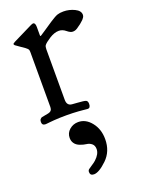

<svg xmlns="http://www.w3.org/2000/svg" viewBox="-141 -510 640 869"><g transform="rotate(-20 178.5 -76.0)"><path d="M144.5 -377Q145.5 -377 166 -391.1Q186.5 -405.3 211.9 -421.9Q237.3 -438.5 249 -442.4Q260.7 -446.3 278.3 -446.3Q305.7 -446.3 331.1 -434.1Q356.4 -421.9 356.4 -402.3V-401.4Q356.4 -395.5 352.5 -389.6Q348.6 -383.8 345.7 -380.9Q342.8 -377.9 335.9 -372.1L329.1 -366.2Q328.1 -366.2 318.8 -358.9Q309.6 -351.6 302.7 -348.6Q295.9 -345.7 288.1 -345.7Q276.4 -345.7 261.2 -358.4Q246.1 -371.1 228.5 -371.1Q207 -371.1 182.6 -355.5Q158.2 -339.8 151.4 -330.1Q147.5 -324.2 147.5 -311.5V-72.3V-68.4Q147.5 -40 171.9 -38.1Q181.6 -37.1 198.2 -36.1Q228.5 -34.2 236.8 -30.8Q245.1 -27.3 245.1 -13.7Q245.1 5.9 231.4 5.9Q230.5 5.9 225.1 5.4Q219.7 4.9 210 3.9Q200.2 2.9 188.5 2Q176.8 1 160.6 0.5Q144.5 0 129.9 0Q114.3 0 98.6 0.5Q83 1 70.8 2Q58.6 2.9 49.3 3.9Q40 4.9 34.7 5.4Q29.3 5.9 28.3 5.9Q11.7 5.9 11.7 -10.7Q11.7 -19.5 15.6 -23.9Q19.5 -28.3 23.4 -29.8Q27.3 -31.2 38.6 -32.7Q49.8 -34.2 56.6 -36.1Q75.2 -40 75.2 -59.6V-325.2Q75.2 -331.1 74.2 -334.5Q73.2 -337.9 68.8 -342.3Q64.5 -346.7 60.1 -349.6Q55.7 -352.5 43 -361.3Q30.3 -370.1 19.5 -377.9Q16.6 -380.9 15.6 -384.8Q15.6 -388.7 55.7 -407.2Q91.8 -424.8 121.1 -439.5Q122.1 -439.5 124 -440.4Q127.9 -442.4 129.9 -442.4Q141.6 -442.4 141.6 -421.9V-381.8Q141.6 -377 144.5 -377ZM169.9 46.9Q206.1 46.9 232.4 80.1Q258.8 113.3 258.8 161.1Q258.8 219.7 220.2 256.8Q181.6 293.9 157.2 293.9Q138.7 293.9 138.7 276.4Q138.7 268.6 144 264.2Q149.4 259.8 161.1 252.4Q172.9 245.1 181.6 237.3Q207 213.9 207 190.4Q207 172.9 196.3 164.1Q185.5 155.3 171.9 153.8Q158.2 152.3 141.6 146Q125 139.6 117.2 127.9Q109.4 117.2 109.4 101.6Q109.4 78.1 127.4 62.5Q145.5 46.9 169.9 46.9Z"/></g></svg>

Font: Goudy Bookletter 1911
Style: Regular
Weight: 400
Version: Version 2010.07.03